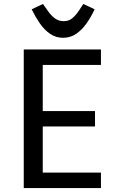

<svg xmlns="http://www.w3.org/2000/svg" viewBox="-20 -950 595 970"><path d="M100 0V-700H490V-622H196V-389H460V-311H196V-78H490V0ZM298 -759Q262 -759 232.5 -779.5Q203 -800 180.5 -833Q158 -866 140 -903L197 -930Q210 -912 224 -892Q238 -872 257 -857.5Q276 -843 302 -843Q328 -843 346 -858.5Q364 -874 377.5 -894.5Q391 -915 401 -930L458 -903Q441 -866 418 -833Q395 -800 365.5 -779.5Q336 -759 298 -759Z"/></svg>

Font: Orienta
Style: Regular
Weight: 400
Designer: Eduardo Rodriguez Tunni
Foundry: Eduardo Rodriguez Tunni
Version: Version 1.002; ttfautohint (v1.8.4.7-5d5b);gftools[0.9.23]